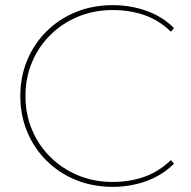

<svg xmlns="http://www.w3.org/2000/svg" viewBox="-20 -723 741 746"><path d="M418 3Q341 3 275.5 -23.5Q210 -50 161.5 -98Q113 -146 86 -210Q59 -274 59 -350Q59 -426 86 -490Q113 -554 161.5 -602Q210 -650 275.5 -676.5Q341 -703 418 -703Q487 -703 549 -681Q611 -659 656 -614L644 -600Q596 -646 539 -665Q482 -684 418 -684Q346 -684 284 -658.5Q222 -633 176 -587.5Q130 -542 104.5 -481.5Q79 -421 79 -350Q79 -279 104.5 -218.5Q130 -158 176 -112.5Q222 -67 284 -41.5Q346 -16 418 -16Q482 -16 539 -35.5Q596 -55 644 -101L656 -87Q611 -42 549 -19.5Q487 3 418 3Z"/></svg>

Font: Montserrat Thin
Style: Regular
Weight: 100
Designer: Julieta Ulanovsky
Foundry: Julieta Ulanovsky
Version: Version 9.000